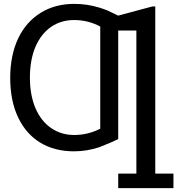

<svg xmlns="http://www.w3.org/2000/svg" viewBox="-20 -760 952 981"><path d="M866.2 127H773.4V-727.1H758.8L584 -680.2C560.1 -691.9 542 -700.7 529.8 -706.1C517.1 -711.4 502.9 -716.3 487.3 -721.2C445.8 -733.9 402.8 -740.2 359.4 -740.2C294.4 -740.2 236.8 -725.1 187.5 -694.3C88.4 -633.3 32.2 -516.6 32.2 -362.8C32.2 -283.7 45.9 -215.8 72.8 -159.7C126.5 -46.4 227.1 13.2 357.9 13.2C401.4 13.2 444.3 6.3 487.3 -7.8C533.2 -25.9 565.4 -40 584 -49.3V-604H676.8V127H584V201.2H866.2ZM492.2 -102.5C450.7 -81.1 406.2 -70.3 358.4 -70.3C314.9 -70.3 276.4 -82 242.2 -105C173.8 -151.4 132.8 -241.7 132.8 -362.8C132.8 -424.8 142.6 -477.5 161.6 -522C200.2 -610.4 270.5 -657.7 358.4 -657.7C406.2 -657.7 450.7 -646.5 492.2 -624.5Z"/></svg>

Font: SG Kara
Style: Regular
Weight: 400
Designer: Damoon Khanjanzadeh
Version: Version 1.000